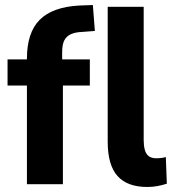

<svg xmlns="http://www.w3.org/2000/svg" viewBox="-20 -732 696 763"><path d="M87 0V-392H10V-496H124L87 -457V-499Q87 -602 137.5 -653Q188 -704 294 -710L349 -712L357 -609L305 -605Q279 -604 261.5 -596Q244 -588 235.5 -571.5Q227 -555 227 -524V-464L192 -496H337V-392H230V0ZM565 11Q486 11 447 -32.5Q408 -76 408 -169V-705H551V-175Q551 -153 555.5 -136.5Q560 -120 571 -111.5Q582 -103 601 -103Q612 -103 622.5 -104.5Q633 -106 639 -108L643 -2Q624 4 605.5 7.5Q587 11 565 11Z"/></svg>

Font: Nunito Sans 10pt Condensed ExtraBold
Style: Regular
Weight: 800
Width: 3
Designer: Vernon Adams
Foundry: Vernon Adams
Version: Version 3.101;gftools[0.9.27]